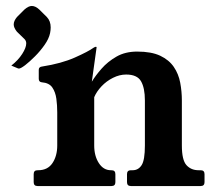

<svg xmlns="http://www.w3.org/2000/svg" viewBox="-20 -624 719 644"><path d="M106 0Q93 0 93 -13V-40Q93 -53 106 -53H108Q140 -53 156 -77Q172 -101 172 -136V-247Q172 -271 169 -293Q166 -315 155.5 -330.5Q145 -346 120 -348Q110 -349 110 -360V-390Q110 -400 122 -401Q186 -411 231 -431Q276 -451 294 -464Q299 -467 301 -467H302Q304 -467 304 -465L288 -350Q300 -370 320.5 -393.5Q341 -417 370.5 -434Q400 -451 440 -451Q488 -451 517.5 -437Q547 -423 563 -399.5Q579 -376 584.5 -346.5Q590 -317 590 -287V-136Q590 -87 605.5 -70Q621 -53 646 -53H653Q666 -53 666 -40V-13Q666 0 653 0H419Q406 0 406 -13V-40Q406 -53 419 -53H425Q444 -53 455 -70Q466 -87 466 -136V-287Q466 -329 453 -351.5Q440 -374 403 -374Q381 -374 359 -363Q337 -352 320.5 -334.5Q304 -317 296 -298V-136Q296 -101 311.5 -77Q327 -53 352 -53H354Q367 -53 367 -40V-13Q367 0 354 0ZM137 -567Q150 -553.7 150 -532Q150 -528 149.5 -523Q149 -518 148 -513Q144 -494 129.6 -473.5Q115.3 -453 97.3 -435Q79.3 -416.9 64.4 -405.4Q49.4 -394 43.4 -394Q41 -394 36.5 -396.2Q32.1 -398.4 18 -404Q41 -422 54.5 -443.1Q68 -464.1 68 -478.6Q68 -487 62 -493.1L36.8 -517.6Q26 -531 26 -542Q26 -553.9 37 -567L62 -592Q75.6 -604 86.7 -604Q99 -604 112.1 -591.7Z"/></svg>

Font: Young Serif Light
Style: Regular
Weight: 300
Designer: Bastien Sozeau
Foundry: NBR — Bastien Sozeau
Version: Version 5.001